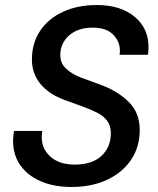

<svg xmlns="http://www.w3.org/2000/svg" viewBox="-20 -732 628 764"><path d="M265 12Q194 12 141.5 -11Q89 -34 60.5 -75Q32 -116 32 -171Q32 -180 33 -190.5Q34 -201 36 -211H148Q147 -204 146.5 -198.5Q146 -193 146 -187Q146 -139 181.5 -108Q217 -77 277 -77Q346 -77 383.5 -111.5Q421 -146 421 -202Q421 -231 407.5 -250Q394 -269 369.5 -282Q345 -295 312 -307Q279 -319 240 -333Q174 -357 140.5 -398.5Q107 -440 107 -495Q107 -560 139.5 -609Q172 -658 230.5 -685Q289 -712 365 -712Q459 -712 515 -666Q571 -620 571 -545Q571 -538 570.5 -530Q570 -522 568 -514H456Q457 -519 457 -523.5Q457 -528 457 -532Q457 -567 430 -594.5Q403 -622 349 -622Q290 -622 255 -591Q220 -560 220 -513Q220 -479 243 -459Q266 -437 303 -423Q340 -409 385 -393Q449 -369 492.5 -326Q536 -283 536 -215Q536 -147 501.5 -96Q467 -45 406 -16.5Q345 12 265 12Z"/></svg>

Font: Rethink Sans Medium
Style: Italic
Weight: 500
Italic angle: -10°
Designer: The Rethink Sans project authors (Hans Thiessen). DM Sans designed by Colophon Foundry.
Foundry: Rethink Communications LLC
Version: Version 1.001